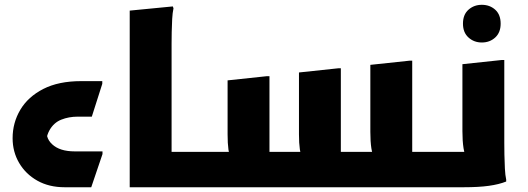

<svg xmlns="http://www.w3.org/2000/svg" viewBox="-20 -787 2219 807"><path d="M33 -206.2Q33 -271.2 65.5 -325.8Q98 -380.4 162.1 -413.2Q226.3 -446 321.1 -446H409.9V-434.7L365.9 -296.7H306.4Q269.1 -296.7 237.4 -284Q205.6 -271.3 187.7 -239Q169.7 -206.7 171.2 -148.9L122.6 -210L180.3 -253.7Q166.9 -210.9 199 -180.8Q231 -150.7 294.1 -150.7H410.8V-139.4L363.5 0H251.5Q186.2 0 137 -27.6Q87.9 -55.3 60.4 -102.2Q33 -149 33 -206.2Z M667.7 0V-148.7H831V-20L811 0ZM525.2 -742.4 706.4 -760 709.2 -752Q705.2 -734 703.7 -707Q702.2 -680 701.7 -652Q701.2 -624 701.2 -604V0H525.2Z M811 0V-128.7L831 -148.7H1014.1L955.3 -120.9Q943.9 -132.2 940.2 -158.2Q936.6 -184.1 936.6 -222V-449.2L1101.8 -466.8H1112.6V-75.6L1041 -148.7H1314.1L1255.3 -120.9Q1243.9 -133.4 1240.3 -159.4Q1236.6 -185.3 1236.6 -222V-482.4L1401.8 -500H1412.6V-75.6L1341 -148.7H1615.6L1557.1 -122.1Q1545.1 -135.2 1540.9 -163.7Q1536.6 -192.2 1536.6 -232.8V-514.4L1701.8 -532H1712.6V-75.6L1641 -148.7H1831.2V-20L1825.2 0Z M1798 0V-128.7L1818 -148.7H2003.2L1944.7 -122.1Q1933 -134 1928.3 -164.1Q1923.6 -194.1 1923.6 -235.6V-517.2L2088.8 -534.8H2099.6V-186Q2099.6 -166 2100.1 -136.5Q2100.6 -107 2102.1 -78.5Q2103.6 -50 2107.6 -32V-24Q2077.6 -12 2034.9 -6Q1992.2 0 1929.2 0ZM2005.1 -608.4Q1972.3 -608.4 1949.1 -629.4Q1925.9 -650.3 1925.9 -687.6Q1925.9 -725.6 1949.1 -746.2Q1972.3 -766.8 2005.1 -766.8Q2038.6 -766.8 2061.5 -746.2Q2084.3 -725.6 2084.3 -687.6Q2084.3 -650.3 2061.5 -629.4Q2038.6 -608.4 2005.1 -608.4Z"/></svg>

Font: Kufam
Style: Italic
Weight: 400
Italic angle: -11°
Designer: Artur Schmal
Foundry: Original Type
Version: Version 1.301; ttfautohint (v1.8.3)